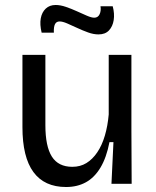

<svg xmlns="http://www.w3.org/2000/svg" viewBox="-20 -737 626 770"><path d="M245 13Q158 13 114 -47Q70 -107 70 -227V-517H162V-235Q162 -150 188 -109Q214 -68 270 -68Q302 -68 326.5 -83Q351 -98 370 -126Q389 -154 400.5 -193Q412 -232 416 -278V-517H507V-217L508 0H427L435 -167H419Q407 -105 383 -65Q359 -25 324.5 -6Q290 13 245 13ZM375 -599Q355 -599 333 -607Q311 -615 289.5 -625Q268 -635 249.5 -643Q231 -651 219 -651Q206 -651 200.5 -640Q195 -629 196 -606H147Q139 -639 143.5 -663.5Q148 -688 163.5 -702.5Q179 -717 203 -717Q222 -717 244 -709.5Q266 -702 288 -692Q310 -682 328.5 -674Q347 -666 358 -666Q373 -666 379.5 -680Q386 -694 383 -712H432Q440 -682 436 -656.5Q432 -631 417 -615Q402 -599 375 -599Z"/></svg>

Font: Bricolage Grotesque 16pt
Style: Regular
Weight: 400
Version: Version 1.001;gftools[0.9.33.dev8+g029e19f]